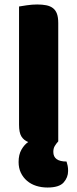

<svg xmlns="http://www.w3.org/2000/svg" viewBox="-20 -635 345 857"><path d="M240 -4Q230 7 224 17.5Q218 28 218 43Q218 86 277 86Q280 95 282 105Q284 115 284 128Q284 157 264 179.5Q244 202 192 202Q165 202 141.5 194.5Q118 187 100.5 172Q83 157 73 136Q63 115 63 88Q63 55 76 32.5Q89 10 106 -1Q86 -9 75.5 -26Q65 -43 65 -78V-606Q76 -608 100 -611.5Q124 -615 146 -615Q169 -615 186.5 -611.5Q204 -608 216 -599Q228 -590 234 -574Q240 -558 240 -532Z"/></svg>

Font: Baloo
Style: Regular
Weight: 400
Designer: Sarang Kulkarni and Ek Type
Foundry: Ek Type
Version: Version 1.443;PS 1.000;hotconv 16.6.51;makeotf.lib2.5.65220;